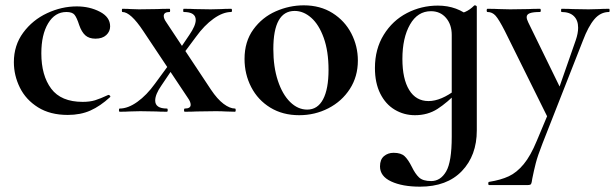

<svg xmlns="http://www.w3.org/2000/svg" viewBox="-20 -419 2306 720"><path d="M32 -186Q32 -249 67 -296.5Q102 -344 156.5 -369.5Q211 -395 268 -395Q316 -395 354.5 -375Q393 -355 393 -320Q393 -301 378.5 -287.5Q364 -274 338 -274Q314 -274 300 -286.5Q286 -299 277 -325Q268 -353 259.5 -363.5Q251 -374 229 -374Q186 -374 160.5 -331.5Q135 -289 135 -219Q135 -136 172 -86.5Q209 -37 290 -37Q317 -37 336.5 -43Q356 -49 386 -63H387Q390 -63 392.5 -60Q395 -57 393 -55Q356 -21 319 -4.5Q282 12 234 12Q168 12 122.5 -16.5Q77 -45 54.5 -90.5Q32 -136 32 -186Z M673 -12Q695 -12 695 -26Q695 -37 685 -51L517 -303Q470 -374 439 -374Q437 -374 437 -380Q437 -386 439 -386Q460 -386 470 -385L501 -384L571 -385Q587 -386 616 -386Q618 -386 618 -380Q618 -374 616 -374Q594 -374 594 -359Q594 -349 604 -335L771 -83Q795 -47 818.5 -29.5Q842 -12 861 -12Q864 -12 864 -6Q864 0 861 0L825 -1Q812 -2 788 -2L717 -1Q701 0 673 0Q670 0 670 -6Q670 -12 673 -12ZM429 -12Q460 -12 495 -37Q530 -62 561 -105L627 -195L641 -181L585 -98Q562 -65 562 -42Q562 -12 606 -12Q609 -12 609 -6Q609 0 606 0Q579 0 566 -1L506 -2L465 -1Q454 0 429 0Q426 0 426 -6Q426 -12 429 -12ZM634 -205 690 -288Q714 -323 714 -344Q714 -374 669 -374Q667 -374 667 -380Q667 -386 669 -386Q696 -386 710 -385L770 -384L811 -385Q822 -386 847 -386Q850 -386 850 -380Q850 -374 847 -374Q816 -374 781 -349Q746 -324 715 -281L648 -191Z M897 -198Q897 -263 930 -308.5Q963 -354 1014 -376.5Q1065 -399 1119 -399Q1181 -399 1227 -370Q1273 -341 1297.5 -293.5Q1322 -246 1322 -192Q1322 -132 1292 -85.5Q1262 -39 1211.5 -13Q1161 13 1102 13Q1040 13 993.5 -15.5Q947 -44 922 -92.5Q897 -141 897 -198ZM1212 -157Q1212 -227 1194 -277Q1176 -327 1147 -352.5Q1118 -378 1085 -378Q1005 -378 1005 -235Q1005 -168 1022 -116.5Q1039 -65 1068 -36.5Q1097 -8 1132 -8Q1171 -8 1191.5 -46.5Q1212 -85 1212 -157Z M1405 205Q1405 179 1420 166.5Q1435 154 1456 154Q1484 154 1497.5 167Q1511 180 1524 206Q1537 233 1551.5 246.5Q1566 260 1597 260Q1632 260 1653 224Q1674 188 1674 94V-359Q1707 -367 1724.5 -374.5Q1742 -382 1758 -398Q1759 -399 1761 -399Q1763 -399 1765.5 -397.5Q1768 -396 1768 -394V70Q1768 164 1712 222.5Q1656 281 1555 281Q1489 281 1447 261.5Q1405 242 1405 205ZM1386 -164Q1386 -235 1419 -288.5Q1452 -342 1506 -370Q1560 -398 1622 -398Q1695 -398 1747 -352L1674 -288Q1674 -327 1652.5 -352Q1631 -377 1596 -377Q1546 -377 1517.5 -327Q1489 -277 1489 -198Q1489 -123 1514.5 -81.5Q1540 -40 1587 -40Q1634 -40 1691 -84L1699 -77Q1657 -34 1620.5 -10.5Q1584 13 1536 13Q1495 13 1460.5 -7.5Q1426 -28 1406 -68Q1386 -108 1386 -164Z M2045 -15 2043 40 1873 -303Q1851 -346 1838.5 -360Q1826 -374 1808 -374Q1805 -374 1805 -380Q1805 -386 1808 -386Q1836 -386 1851 -385L1893 -384L1962 -385Q1978 -386 2005 -386Q2008 -386 2008 -380Q2008 -374 2005 -374Q1979 -374 1967 -369.5Q1955 -365 1955 -355Q1955 -347 1961 -335L2088 -75L2051 -16L2139 -268Q2148 -294 2148 -315Q2148 -343 2132 -358.5Q2116 -374 2086 -374Q2084 -374 2084 -380Q2084 -386 2086 -386Q2113 -386 2127 -385L2187 -384L2227 -385Q2239 -386 2264 -386Q2266 -386 2266 -380Q2266 -374 2264 -374Q2232 -374 2209 -347Q2186 -320 2166 -267L2014 120Q1996 166 1989 193.5Q1982 221 1976 251Q1974 267 1971.5 271Q1969 275 1958 275H1814Q1811 275 1811 269Q1811 263 1814 263Q1858 256 1888 242Q1918 228 1944 196.5Q1970 165 1993 109Z"/></svg>

Font: Cormorant Infant
Style: Bold
Weight: 700
Designer: Christian Thalmann (Catharsis Fonts)
Foundry: Catharsis Fonts
Version: Version 4.000